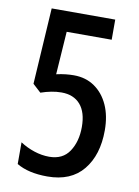

<svg xmlns="http://www.w3.org/2000/svg" viewBox="-83 -770 606 836"><g transform="rotate(10 220.5 -352.0)"><path d="M223 -444Q276 -444 315 -417Q354 -390 375.5 -342.5Q397 -295 397 -231Q397 -122 343 -56Q289 10 185 10Q101 10 49 -21V-117Q78 -98 111.5 -87Q145 -76 178 -76Q238 -76 267 -120Q296 -164 296 -228Q296 -293 266.5 -327Q237 -361 183 -361Q161 -361 138 -356.5Q115 -352 92 -344L56 -377L77 -714H358V-625H159L146 -435Q168 -440 187 -442Q206 -444 223 -444Z"/></g></svg>

Font: Noto Sans Thai ExtCond Med
Style: Regular
Weight: 500
Width: 2
Designer: Monotype Design Team
Foundry: Monotype Imaging Inc.
Version: Version 2.002; ttfautohint (v1.8.4.7-5d5b)